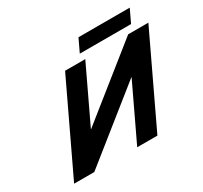

<svg xmlns="http://www.w3.org/2000/svg" viewBox="-195 -1276 1636 1548"><g transform="rotate(-30 623.0 -502.5)"><path d="M699.2 -1005 642.1 -885H1119.4L1176.5 -1005ZM909.1 -512H906.7L266.3 0H78.3L470.6 -825H658.6L415.2 -313H417.6L1057.9 -825H1245.9L853.7 0H665.7Z"/></g></svg>

Font: Hussar
Style: BdSuprExtOblFive
Weight: 700
Foundry: Cannot Into Space Fonts
Version: Version 2.00